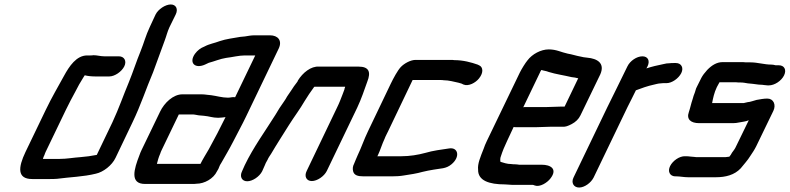

<svg xmlns="http://www.w3.org/2000/svg" viewBox="-20 -773 3533 859"><path d="M512 -521H448C428 -521 416 -526 397 -526C394 -525 390 -525 385 -525H370C322 -525 290 -477 266 -433C238 -382 212 -338 185 -282L94 -93C61 -24 56 28 124 28H204C214 28 224 28 235 27C294 19 353 18 409 4C442 -3 481 -33 497 -67L573 -226C611 -305 633 -375 665 -450C683 -498 700 -546 717 -592C725 -613 728 -629 738 -651L766 -708C778 -732 768 -753 744 -753C720 -753 688 -732 676 -708L650 -652C632 -614 624 -581 609 -544C590 -498 576 -453 556 -404C532 -347 512 -288 483 -226L413 -80C388 -75 365 -72 340 -70C309 -68 279 -62 246 -62H172C174 -68 175 -73 179 -80C180 -84 182 -88 184 -93L275 -282C290 -313 302 -335 316 -361L334 -395C341 -406 347 -416 352 -425C354 -428 356 -432 359 -436H360C371 -433 389 -431 405 -431H469C493 -431 524 -452 536 -476C548 -500 536 -521 512 -521Z M1000 -336C974 -336 948 -344 925 -347L906 -349C898 -350 891 -351 882 -351H796C755 -351 715 -313 696 -273L613 -101C609 -94 607 -86 604 -79C579 -15 560 50 629 50H839C846 50 854 50 859 49C894 49 935 27 951 -7C956 -14 959 -21 961 -27C963 -32 965 -37 970 -44C989 -78 1004 -102 1023 -139C1041 -175 1064 -216 1081 -252L1227 -556C1244 -592 1223 -615 1188 -615H1118C1104 -615 1088 -612 1076 -610L1055 -608C1023 -602 992 -599 963 -589C940 -580 917 -577 895 -565C877 -558 864 -548 852 -532C824 -492 852 -464 897 -484C903 -487 909 -490 914 -492C938 -498 965 -510 992 -514C1019 -517 1049 -525 1075 -525H1122L1032 -338C1020 -340 1012 -336 1000 -336ZM697 -86C698 -91 701 -96 703 -101L780 -261H839C843 -261 847 -261 852 -260L869 -257C876 -256 884 -256 892 -255C916 -253 931 -246 956 -246C969 -246 978 -248 989 -249C966 -202 938 -148 914 -105C904 -88 884 -55 877 -40H682C686 -55 689 -68 697 -86Z M1153 -7 1165 -34C1167 -39 1170 -47 1177 -58C1181 -68 1188 -77 1193 -85C1217 -126 1248 -174 1273 -214C1295 -249 1323 -286 1343 -321C1356 -342 1369 -362 1384 -382C1384 -383 1386 -384 1387 -385H1524C1525 -383 1520 -375 1521 -373L1512 -349C1505 -331 1498 -312 1488 -292L1352 -8C1340 16 1351 37 1375 37C1399 37 1430 16 1442 -8L1578 -291C1597 -331 1610 -371 1623 -407C1641 -452 1630 -475 1584 -475H1408C1371 -478 1334 -447 1313 -413C1313 -411 1311 -408 1308 -404C1298 -392 1292 -382 1284 -370C1276 -357 1265 -344 1258 -330L1250 -318C1239 -303 1222 -277 1212 -259C1167 -187 1114 -115 1075 -34L1063 -7C1051 17 1062 38 1086 38C1110 38 1141 17 1153 -7Z M1564 -40C1558 -29 1557 -17 1560 -6C1565 11 1580 16 1607 16H1733C1752 16 1770 15 1787 12C1814 8 1846 3 1870 -4C1885 -8 1903 -11 1920 -14C1951 -20 1975 -17 2000 -38C2040 -71 2030 -115 1990 -109C1956 -104 1916 -99 1883 -89C1850 -80 1813 -74 1776 -74H1668L1670 -77C1682 -102 1689 -128 1701 -153C1704 -162 1711 -174 1717 -187L1826 -415H1950C1956 -415 1961 -415 1965 -414C1989 -414 2011 -407 2031 -403L2045 -399L2053 -395C2076 -385 2108 -403 2123 -422C2145 -449 2140 -473 2125 -480L2117 -484C2088 -494 2053 -504 2012 -504C2007 -505 2003 -505 1996 -505H1839C1817 -505 1788 -489 1773 -473C1759 -458 1740 -423 1728 -398L1627 -187C1608 -148 1597 -113 1580 -78C1574 -66 1570 -53 1564 -40Z M2424 -294H2330C2327 -294 2324 -294 2321 -293L2396 -449C2396 -451 2399 -455 2402 -460C2414 -456 2423 -456 2435 -451C2467 -441 2504 -436 2537 -428L2552 -426C2556 -425 2560 -424 2565 -423H2567L2506 -296H2487C2474 -296 2439 -294 2424 -294ZM2444 -206H2498C2509 -205 2521 -209 2538 -218C2555 -227 2569 -240 2577 -257L2666 -441C2687 -490 2653 -511 2607 -515L2591 -517C2586 -518 2582 -519 2577 -520C2559 -523 2539 -530 2520 -533C2491 -539 2470 -552 2435 -552C2400 -552 2361 -531 2340 -503C2330 -491 2314 -465 2306 -449L2158 -142C2152 -129 2147 -118 2144 -108C2129 -70 2116 -40 2119 -14C2118 35 2168 52 2239 52C2250 52 2259 54 2270 54H2362C2367 54 2369 56 2373 57C2395 65 2428 45 2443 25C2476 -18 2442 -36 2404 -36H2303C2296 -37 2290 -38 2282 -38C2278 -38 2274 -38 2268 -39C2248 -39 2233 -45 2219 -49C2218 -54 2217 -65 2221 -74C2228 -96 2237 -118 2249 -143L2278 -205C2281 -204 2284 -204 2287 -204H2381C2396 -204 2430 -206 2444 -206Z M2787 -476 2737 -374C2725 -349 2709 -318 2697 -293L2546 21C2534 45 2547 66 2571 66C2595 66 2624 45 2636 21L2788 -295C2799 -318 2815 -347 2825 -369C2848 -378 2880 -389 2904 -394C2913 -396 2926 -400 2936 -400C2941 -401 2947 -401 2952 -401H2962C2986 -401 3016 -422 3028 -446C3040 -470 3028 -491 3004 -491H2994C2987 -491 2981 -491 2975 -490C2967 -490 2958 -489 2947 -486C2922 -481 2896 -475 2872 -467L2877 -476C2889 -501 2879 -521 2854 -521C2829 -521 2799 -501 2787 -476Z M3413 -332C3397 -332 3382 -329 3365 -326C3356 -324 3335 -316 3325 -316C3320 -315 3313 -313 3308 -312H3166C3170 -333 3175 -358 3187 -383L3199 -405H3272C3279 -404 3285 -404 3292 -404C3305 -404 3314 -402 3326 -400L3347 -398C3360 -397 3371 -394 3383 -394C3393 -394 3405 -391 3414 -391H3420C3445 -391 3476 -411 3488 -436C3500 -461 3489 -481 3464 -481H3450C3442 -483 3437 -484 3431 -484C3399 -484 3370 -494 3337 -494H3317C3310 -495 3303 -495 3297 -495H3212C3189 -495 3166 -483 3144 -460C3132 -447 3124 -436 3118 -425L3097 -383C3093 -376 3092 -368 3089 -360L3083 -344C3082 -338 3079 -332 3078 -327C3072 -310 3068 -289 3062 -272C3050 -239 3071 -222 3108 -222H3259C3268 -222 3278 -223 3286 -225C3301 -228 3316 -229 3330 -235L3273 -118C3269 -108 3261 -98 3255 -90C3252 -84 3247 -76 3243 -72C3236 -71 3229 -70 3226 -70H3101C3096 -70 3091 -70 3086 -71C3076 -71 3062 -74 3051 -74H3045C3020 -75 2990 -54 2978 -30C2966 -6 2977 15 3000 16H3006C3022 16 3040 20 3058 20H3183C3226 20 3266 10 3294 -20C3308 -38 3324 -54 3338 -77C3346 -89 3355 -102 3363 -118L3440 -277C3453 -304 3441 -332 3413 -332Z"/></svg>

Font: Electronic
Style: BlkUltIt
Weight: 900
Version: Version 1.011